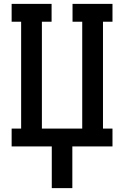

<svg xmlns="http://www.w3.org/2000/svg" viewBox="-20 -755 640 990"><path d="M247 215V0H40V-92H89V-643H40V-735H246V-643H196V-92H404V-643H354V-735H560V-643H511V-92H560V0H353V215Z"/></svg>

Font: Iosevka Etoile Semibold
Style: Regular
Weight: 600
Designer: Belleve Invis
Foundry: Belleve Invis
Version: Version 22.1.2; ttfautohint (v1.8.4)